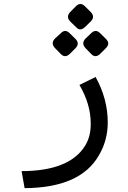

<svg xmlns="http://www.w3.org/2000/svg" viewBox="-20 -678 642 964"><path d="M378.9 -251.5 460 -291.5Q521.5 -180.7 521 -61Q520.5 26.9 477.1 101.1Q383.8 265.1 103.5 266.6L88.4 181.2Q330.1 180.7 408.2 52.2Q437 4.9 435.5 -61Q434.6 -156.2 378.9 -251.5ZM407 -646.1 435.7 -617.4Q458.7 -593.9 435.7 -570.3L405.9 -541.6Q382.4 -519.7 363.1 -540.6L333.3 -569.3Q309.8 -593.3 332.3 -617.4L360.5 -646.1Q384 -669.6 407 -646.1ZM483.3 -510.8 512 -482.6Q535.5 -459.6 511 -435.6L482.7 -407.3Q459.2 -385.4 438.9 -405.8L410.1 -435.6Q386.6 -459.6 409.1 -484.1L437.3 -510.8Q460.3 -534.3 483.3 -510.8ZM330.2 -510.8 358.9 -482.6Q381.9 -459.6 358.9 -435.6L330.2 -407.3Q307.2 -385.4 286.3 -405.8L257.1 -435.6Q233 -459.6 255.5 -484.1L284.7 -510.8Q307.2 -534.3 330.2 -510.8Z"/></svg>

Font: Vazir Code Hack
Style: Code-Hack
Weight: 400
Foundry: DejaVu fonts team - Redesigned by Saber Rastikerdar
Version: Version 1.1.2